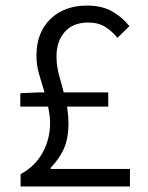

<svg xmlns="http://www.w3.org/2000/svg" viewBox="-20 -670 532 690"><path d="M54 0V-44Q107 -73 133.5 -122Q160 -171 160 -228Q160 -243 158 -257.5Q156 -272 153 -287H53V-335L120 -338H140Q130 -371 120.5 -403.5Q111 -436 111 -470Q111 -553 161 -601.5Q211 -650 293 -650Q346 -650 383 -629Q420 -608 445 -576L402 -534Q383 -558 358 -573.5Q333 -589 297 -589Q242 -589 212.5 -555Q183 -521 183 -468Q183 -435 191.5 -403Q200 -371 209 -338H369V-287H221Q223 -273 224.5 -258Q226 -243 226 -227Q226 -172 209.5 -135.5Q193 -99 162 -67V-63H447V0Z"/></svg>

Font: Assistant
Style: Regular
Weight: 400
Designer: Hebrew By Ben Nathan, Latin by Paul Hunt
Version: Version 3.000